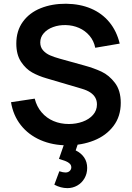

<svg xmlns="http://www.w3.org/2000/svg" viewBox="-20 -754 698 1016"><path d="M336.7 241.5Q301.5 241.5 267.5 223.3L294 152.2Q314.4 158.8 326.2 158.8Q340.2 158.8 348.8 150.7Q357.3 142.5 357.3 131.8Q357.3 120.1 349.2 112.2Q341.2 104.3 328.7 99.2Q316.2 94.1 295.9 87.8Q294.9 87.4 294 87.4Q293 87.3 292 86.8L327.5 -15.3L400.3 -16.2L380.5 41.8Q409.7 56.2 425.5 79.6Q441.3 102.9 441.3 134.7Q441.3 165.2 427 189.8Q412.8 214.3 388.8 227.9Q364.8 241.5 336.7 241.5ZM336.5 15Q258.2 15 194.5 -12.7Q130.8 -40.4 90.2 -91.9Q49.7 -143.3 38.3 -213.2L163.7 -232Q174.2 -190.1 200.1 -159.7Q226 -129.2 263.1 -113.5Q300.2 -97.8 344 -97.8Q383.2 -97.8 417.3 -110.1Q451.4 -122.4 472.2 -146Q493 -169.6 493 -201.3Q493 -221.7 484.3 -237.2Q475.6 -252.8 458.3 -264.5Q441 -276.2 412.8 -284.5L227 -339.3Q184.3 -351.5 150.2 -370.5Q116.2 -389.5 91.2 -427.2Q66.3 -465 66.3 -523.5Q66.3 -590.9 100.9 -638.7Q135.4 -686.5 195.2 -710.5Q254.9 -734.6 329.7 -734.2Q403.4 -733.3 461.6 -708.6Q519.8 -683.8 558.6 -636.8Q597.4 -589.7 613.5 -523.3L484 -501.2Q476.6 -538.2 453.7 -565Q430.8 -591.9 398.2 -606.2Q365.7 -620.5 328 -621.3Q292.1 -622.2 260.9 -610.8Q229.8 -599.5 211.4 -578.1Q193 -556.8 193 -529.5Q193 -504.5 207.8 -487.7Q222.7 -470.8 244.8 -461.2Q266.8 -451.6 297 -443.3L426 -407.5Q477.2 -393.5 517.2 -374.8Q557.3 -356 588.2 -315.5Q619 -275.1 619 -209.7Q619 -137.8 580.3 -87Q541.7 -36.2 477.2 -10.6Q412.8 15 336.5 15Z"/></svg>

Font: Hauora
Style: Regular
Weight: 400
Designer: Wayne Shih
Foundry: WCYS
Version: Version 1.001